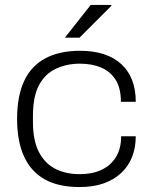

<svg xmlns="http://www.w3.org/2000/svg" viewBox="-20 -743 617 775"><path d="M301 12Q217 12 161.5 -18.5Q106 -49 77.5 -110.5Q49 -172 49 -263Q49 -354 77 -415Q105 -476 162 -507Q219 -538 303 -538Q358 -538 400 -524Q442 -510 470.5 -483.5Q499 -457 513.5 -419Q528 -381 528 -332H468Q468 -387 447 -420.5Q426 -454 389 -470Q352 -486 302 -486Q249 -486 205.5 -465.5Q162 -445 137.5 -399.5Q113 -354 113 -275V-251Q113 -176 137 -129.5Q161 -83 203.5 -61.5Q246 -40 302 -40Q353 -40 390 -57.5Q427 -75 448 -109Q469 -143 469 -193H528Q528 -148 513.5 -110.5Q499 -73 470 -45.5Q441 -18 399 -3Q357 12 301 12ZM242 -591 346 -723H429L430 -720L301 -591Z"/></svg>

Font: Archivo SemiExpanded ExtraLight
Style: Regular
Weight: 250
Width: 6
Designer: Hector Gatti
Foundry: Omnibus-Type
Version: Version 2.001